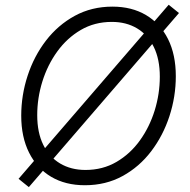

<svg xmlns="http://www.w3.org/2000/svg" viewBox="-20 -764 793 803"><path d="M335 10.7Q253.4 10.7 193.8 -24.7Q134.3 -60.1 101.6 -125.5Q68.8 -190.9 68.8 -280.3Q68.8 -365.7 95.5 -447.3Q122.1 -528.8 172.1 -594Q222.2 -659.2 292.7 -697.8Q363.3 -736.3 450.2 -736.3Q531.2 -736.3 590.8 -700.9Q650.4 -665.5 682.9 -600.3Q715.3 -535.2 715.3 -445.3Q715.3 -359.9 688.7 -278.3Q662.1 -196.8 612.3 -131.3Q562.5 -65.9 492.4 -27.6Q422.4 10.7 335 10.7ZM337.4 -53.2Q409.7 -53.2 467.3 -86.9Q524.9 -120.6 565.2 -176.8Q605.5 -232.9 627 -302.2Q648.4 -371.6 648.4 -443.4Q648.4 -516.1 623.3 -567.4Q598.1 -618.7 553 -645.5Q507.8 -672.4 447.8 -672.4Q375.5 -672.4 317.9 -638.7Q260.3 -605 219.5 -548.6Q178.7 -492.2 157.2 -423.1Q135.7 -354 135.7 -282.2Q135.7 -209.5 160.9 -158.4Q186 -107.4 231.4 -80.3Q276.9 -53.2 337.4 -53.2ZM100.6 18.6 57.6 -16.1 685.5 -744.1 728.5 -709.5Z"/></svg>

Font: Inter 17pt Light
Style: Italic
Weight: 300
Italic angle: -9.3988°
Version: Version 4.001;git-66647c0bb